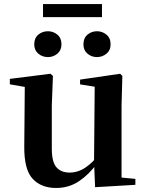

<svg xmlns="http://www.w3.org/2000/svg" viewBox="-20 -908 718 944"><path d="M215.8 -627.3Q188.5 -627.3 168.5 -644Q148.4 -660.8 148.4 -690Q148.4 -721 168.5 -737.7Q188.5 -754.4 215.8 -754.4Q241.8 -754.4 262 -737.7Q282.2 -721 282.2 -690Q282.2 -660.8 262 -644Q241.8 -627.3 215.8 -627.3ZM456.9 -627.3Q430.1 -627.3 410.2 -644Q390.2 -660.8 390.2 -690Q390.2 -721 410.2 -737.7Q430.1 -754.4 456.9 -754.4Q482.9 -754.4 503.3 -737.7Q523.8 -721 523.8 -690Q523.8 -660.8 503.3 -644Q482.9 -627.3 456.9 -627.3ZM191.5 -823.9V-888.1H481.4V-823.9ZM255.7 16.2Q182.1 16.2 140.2 -29.3Q98.3 -74.7 99.3 -187.9L102 -497.7L132 -475.4L28.4 -493.5V-520.2L228 -545.4L240.2 -534.8L234.7 -388.7V-177.8Q234.7 -111 257.7 -85.3Q280.7 -59.5 321.8 -59.5Q364.7 -59.5 402.5 -85.8Q440.3 -112.1 469.6 -153.8L503.2 -103H456Q418.4 -51 368.8 -17.4Q319.2 16.2 255.7 16.2ZM447.6 12.4 442.4 -109.4V-111.9L445.6 -481.6L373.7 -493.2V-516.6L570.9 -545.4L581.6 -534.8L577.6 -388.7V-35L645.6 -28.5V0.7Z"/></svg>

Font: Noto Serif KR
Style: Regular
Weight: 200
Designer: Ryoko NISHIZUKA 西塚涼子 (kana & ideographs); Frank Grießhammer (Latin, Greek & Cyrillic); Wenlong ZHANG 张文龙 (bopomofo); San
Foundry: Adobe
Version: Version 2.001;hotconv 1.1.0;makeotfexe 2.6.0